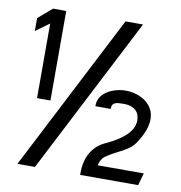

<svg xmlns="http://www.w3.org/2000/svg" viewBox="-81 -799 825 874"><g transform="rotate(10 331.5 -362.0)"><path d="M30 -609 93 -655V-310H155V-724H94L30 -669ZM57 0H138L510 -724H429ZM347 0H615L631 -57H418C420 -67 427 -88 440 -98C496 -139 547 -145 578 -194C646 -297 618 -361 569 -391C543 -407 512 -414 487 -414C428 -414 361 -383 361 -325V-320H432V-325C432 -352 457 -353 487 -353C532 -353 560 -331 560 -289C560 -245 523 -202 433 -161C385 -139 345 -89 347 -5Z"/></g></svg>

Font: Charger Sport
Style: Regular
Weight: 400
Designer: Jasper
Foundry: Cannot Into Space Fonts
Version: Version 1.1